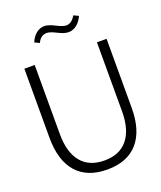

<svg xmlns="http://www.w3.org/2000/svg" viewBox="-162 -995 930 1107"><g transform="rotate(-20 303.0 -441.5)"><path d="M556.2 -700.2V-276.9Q556.2 -137.2 491.5 -63.7Q426.8 9.8 304.2 9.8Q181.2 9.8 116.5 -63.7Q51.8 -137.2 51.8 -276.9V-700.2H115.2V-276.9Q115.2 -164.1 164.1 -104.5Q212.9 -44.9 307.1 -44.9Q399.4 -44.9 448.2 -104.7Q497.1 -164.6 497.1 -276.9V-700.2ZM244.1 -892.1Q267.6 -892.1 306.4 -872.1Q345.2 -852.1 365.2 -852.1Q398.9 -852.1 421.9 -893.1L452.1 -878.9Q438 -847.7 415.3 -829.3Q392.6 -811 363.8 -811Q338.9 -811 300.8 -830.6Q262.7 -850.1 243.2 -850.1Q205.1 -850.1 187 -809.1L157.2 -823.2Q169.9 -854.5 192.6 -873.3Q215.3 -892.1 244.1 -892.1Z"/></g></svg>

Font: LT Hoop Light
Style: Regular
Weight: 300
Designer: Daniel Lyons
Foundry: LyonsType
Version: Version 1.000